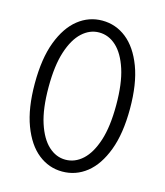

<svg xmlns="http://www.w3.org/2000/svg" viewBox="-108 -788 750 875"><g transform="rotate(15 267.5 -350.0)"><path d="M267 6Q204 6 153.5 -34Q103 -74 73 -153.5Q43 -233 43 -350Q43 -468 73 -547Q103 -626 153.5 -666Q204 -706 267 -706Q331 -706 381.5 -666Q432 -626 462 -547Q492 -468 492 -350Q492 -233 462 -153.5Q432 -74 381.5 -34Q331 6 267 6ZM267 -50Q312 -50 348 -83Q384 -116 405.5 -182Q427 -248 427 -350Q427 -452 405.5 -518Q384 -584 348 -617Q312 -650 267 -650Q223 -650 187 -617Q151 -584 129.5 -518Q108 -452 108 -350Q108 -248 129.5 -182Q151 -116 187 -83Q223 -50 267 -50Z"/></g></svg>

Font: Asap Light
Style: Regular
Weight: 300
Designer: Pablo Cosgaya
Foundry: Omnibus-Type
Version: Version 3.001